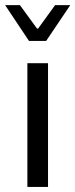

<svg xmlns="http://www.w3.org/2000/svg" viewBox="-25 -734 296 754"><path d="M163.6 -485.8V0H82.5V-485.8ZM53.2 -713.9 120.6 -621.6H124.5L191.4 -713.9H251L156.2 -573.2H88.9L-4.9 -713.9Z"/></svg>

Font: Varta
Style: Regular
Weight: 400
Designer: Joana Correia, Viktoriya Grabowska, Eben Sorkin
Foundry: Sorkin Type
Version: Version 1.002; ttfautohint (v1.3) -l 8 -r 24 -G 200 -x 12 -H